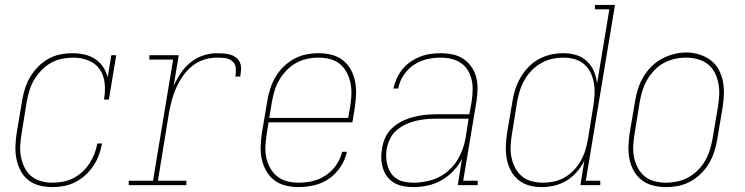

<svg xmlns="http://www.w3.org/2000/svg" viewBox="-20 -755 3040 783"><path d="M194 8Q167 8 141 1.5Q115 -5 95.5 -20.5Q76 -36 64 -59Q52 -82 47 -107Q42 -132 43 -159Q44 -186 48 -213L70 -343Q74 -368 81.5 -392.5Q89 -417 102.5 -440Q116 -463 135 -482.5Q154 -502 177 -515Q200 -528 225.5 -533Q251 -538 276 -538Q301 -538 325 -532.5Q349 -527 368.5 -514Q388 -501 401 -481.5Q414 -462 419 -439L434 -530H454L424 -349H404Q410 -381 407 -413.5Q404 -446 387.5 -471Q371 -496 341.5 -508Q312 -520 280 -520Q257 -520 233.5 -515.5Q210 -511 188.5 -499Q167 -487 149.5 -469Q132 -451 119.5 -430Q107 -409 100 -386Q93 -363 89 -340L68 -210Q64 -186 62.5 -162Q61 -138 65.5 -115.5Q70 -93 80 -72Q90 -51 107 -37Q124 -23 146.5 -16.5Q169 -10 194 -10Q215 -10 236.5 -14Q258 -18 278 -28Q298 -38 315 -53.5Q332 -69 344.5 -88Q357 -107 365 -127.5Q373 -148 377 -170H396Q392 -146 383.5 -123Q375 -100 361 -79Q347 -58 328.5 -41Q310 -24 287.5 -12.5Q265 -1 241 3.5Q217 8 194 8Z M505 0V-18H604L686 -512H589V-530H709L688 -404Q700 -431 716.5 -456Q733 -481 756.5 -500Q780 -519 808 -528.5Q836 -538 864 -538Q878 -538 892.5 -537Q907 -536 920 -532Q933 -528 943.5 -519.5Q954 -511 959 -498.5Q964 -486 963 -471.5Q962 -457 960 -443H940Q943 -460 941.5 -477.5Q940 -495 927.5 -505.5Q915 -516 898 -518Q881 -520 864 -520Q838 -520 811.5 -511.5Q785 -503 763.5 -485.5Q742 -468 726 -445Q710 -422 698.5 -396.5Q687 -371 680.5 -345.5Q674 -320 669 -294L624 -18H740V0Z M1197 8Q1170 8 1144 1.5Q1118 -5 1098 -20.5Q1078 -36 1065.5 -58.5Q1053 -81 1047.5 -106Q1042 -131 1043 -158.5Q1044 -186 1048 -213L1070 -343Q1074 -368 1082 -393Q1090 -418 1103.5 -441Q1117 -464 1136.5 -483Q1156 -502 1179.5 -515Q1203 -528 1229 -533Q1255 -538 1280 -538Q1307 -538 1332.5 -531.5Q1358 -525 1378 -509.5Q1398 -494 1410.5 -471.5Q1423 -449 1428 -423.5Q1433 -398 1432 -371Q1431 -344 1427 -317L1417 -256H1075L1068 -210Q1064 -186 1062.5 -161.5Q1061 -137 1065.5 -114.5Q1070 -92 1081 -71.5Q1092 -51 1109.5 -36.5Q1127 -22 1150 -16Q1173 -10 1197 -10Q1226 -10 1254.5 -16.5Q1283 -23 1308.5 -40Q1334 -57 1351.5 -82.5Q1369 -108 1375 -136H1395Q1388 -104 1369 -75Q1350 -46 1322 -26.5Q1294 -7 1261.5 0.5Q1229 8 1197 8ZM1400 -274 1408 -320Q1412 -344 1413 -368.5Q1414 -393 1409.5 -415.5Q1405 -438 1394.5 -458.5Q1384 -479 1366.5 -493.5Q1349 -508 1326 -514Q1303 -520 1279 -520Q1256 -520 1232.5 -515Q1209 -510 1188 -498.5Q1167 -487 1149.5 -469Q1132 -451 1119.5 -430Q1107 -409 1100 -386Q1093 -363 1089 -340L1078 -274Z M1667 8Q1646 8 1626 4.5Q1606 1 1589 -8.5Q1572 -18 1560 -33.5Q1548 -49 1542 -68Q1536 -87 1535 -107.5Q1534 -128 1538 -149Q1541 -172 1551.5 -194.5Q1562 -217 1580 -233.5Q1598 -250 1620.5 -261Q1643 -272 1666.5 -278Q1690 -284 1713 -286.5Q1736 -289 1759 -289H1894L1904 -344Q1907 -366 1907.5 -388.5Q1908 -411 1903 -431.5Q1898 -452 1887 -469.5Q1876 -487 1859 -498.5Q1842 -510 1820.5 -515Q1799 -520 1777 -520Q1749 -520 1720.5 -513.5Q1692 -507 1667 -490Q1642 -473 1625.5 -447.5Q1609 -422 1604 -394H1584Q1589 -415 1598 -435Q1607 -455 1621 -472.5Q1635 -490 1654 -503Q1673 -516 1693.5 -524Q1714 -532 1735 -535Q1756 -538 1777 -538Q1802 -538 1826 -533Q1850 -528 1869.5 -515Q1889 -502 1902.5 -482.5Q1916 -463 1922 -440Q1928 -417 1927.5 -391.5Q1927 -366 1923 -341L1869 -18H1928V0H1847L1864 -108Q1851 -81 1829 -58Q1807 -35 1780.5 -20Q1754 -5 1725 1.5Q1696 8 1667 8ZM1668 -10Q1705 -10 1742.5 -21.5Q1780 -33 1809.5 -59.5Q1839 -86 1856 -121.5Q1873 -157 1879 -194L1891 -271H1759Q1738 -271 1717 -269Q1696 -267 1675 -262Q1654 -257 1634 -247.5Q1614 -238 1597 -223.5Q1580 -209 1570.5 -188.5Q1561 -168 1557 -148Q1554 -130 1555 -112Q1556 -94 1561 -77.5Q1566 -61 1576 -47Q1586 -33 1600.5 -24.5Q1615 -16 1632.5 -13Q1650 -10 1668 -10Z M2189 8Q2162 8 2137 1Q2112 -6 2093 -22Q2074 -38 2062.5 -60.5Q2051 -83 2046.5 -108Q2042 -133 2043 -160Q2044 -187 2048 -213L2070 -343Q2074 -368 2082 -392.5Q2090 -417 2103.5 -440Q2117 -463 2136 -482.5Q2155 -502 2178.5 -514.5Q2202 -527 2227 -532.5Q2252 -538 2278 -538Q2305 -538 2330 -530.5Q2355 -523 2373.5 -505.5Q2392 -488 2402 -464.5Q2412 -441 2415 -415L2465 -717H2406V-735H2488L2369 -18H2428V0H2347L2363 -100Q2351 -75 2332.5 -54Q2314 -33 2290.5 -18.5Q2267 -4 2240.5 2Q2214 8 2189 8ZM2195 -10Q2217 -10 2240 -15Q2263 -20 2283.5 -32Q2304 -44 2321 -62Q2338 -80 2349.5 -101Q2361 -122 2367.5 -144Q2374 -166 2378 -189L2399 -319Q2403 -343 2404.5 -366.5Q2406 -390 2402.5 -413Q2399 -436 2389.5 -456.5Q2380 -477 2363.5 -492Q2347 -507 2324.5 -513.5Q2302 -520 2278 -520Q2255 -520 2232 -515Q2209 -510 2187.5 -498Q2166 -486 2148.5 -468Q2131 -450 2119 -429Q2107 -408 2100 -385.5Q2093 -363 2089 -340L2068 -210Q2064 -186 2062.5 -162Q2061 -138 2065.5 -115Q2070 -92 2080.5 -71.5Q2091 -51 2108 -36.5Q2125 -22 2148 -16Q2171 -10 2195 -10Z M2695 8Q2669 8 2643 1.5Q2617 -5 2597 -20.5Q2577 -36 2564.5 -58.5Q2552 -81 2547 -106.5Q2542 -132 2543 -159Q2544 -186 2548 -213L2570 -343Q2574 -368 2582 -393Q2590 -418 2603.5 -441Q2617 -464 2636.5 -483.5Q2656 -503 2679.5 -515.5Q2703 -528 2728.5 -534.5Q2754 -541 2779 -541Q2806 -541 2831.5 -533Q2857 -525 2877.5 -510Q2898 -495 2910.5 -472Q2923 -449 2928 -423.5Q2933 -398 2932 -371Q2931 -344 2927 -317L2905 -187Q2901 -162 2893 -137Q2885 -112 2871.5 -89Q2858 -66 2838.5 -47Q2819 -28 2795.5 -15Q2772 -2 2746.5 3Q2721 8 2695 8ZM2696 -10Q2719 -10 2742.5 -15Q2766 -20 2787 -31.5Q2808 -43 2826 -61Q2844 -79 2856 -100Q2868 -121 2875 -144Q2882 -167 2886 -190L2908 -320Q2912 -344 2913 -368.5Q2914 -393 2909.5 -416Q2905 -439 2894.5 -459.5Q2884 -480 2865.5 -494Q2847 -508 2824 -514Q2801 -520 2777 -520Q2753 -520 2730 -514.5Q2707 -509 2686 -497.5Q2665 -486 2648 -468Q2631 -450 2619 -429Q2607 -408 2600 -385.5Q2593 -363 2589 -340L2568 -210Q2564 -186 2562.5 -161.5Q2561 -137 2565.5 -114.5Q2570 -92 2580.5 -71.5Q2591 -51 2608.5 -36.5Q2626 -22 2649 -16Q2672 -10 2696 -10Z"/></svg>

Font: Iosevka Slab Thin Oblique
Style: Regular
Weight: 100
Italic angle: -9°
Monospace: yes
Designer: Belleve Invis
Foundry: Belleve Invis
Version: Version 11.1.0; ttfautohint (v1.8.3)